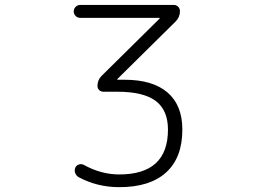

<svg xmlns="http://www.w3.org/2000/svg" viewBox="-20 -774 1040 782"><path d="M306.6 -701.2Q295.9 -701.2 288.1 -709Q280.3 -716.8 280.3 -727.5Q280.3 -738.3 288.1 -746.1Q295.9 -753.9 306.6 -753.9H688.5Q698.2 -753.9 705.6 -746.6Q712.9 -739.3 712.9 -728.5Q712.9 -704.1 695.3 -686.5L458 -452.1Q457 -451.2 457.5 -450.2Q458 -449.2 460 -449.2H487.3Q601.6 -449.2 662.1 -397.5Q722.7 -345.7 722.7 -246.1Q722.7 -131.8 656.7 -71.8Q590.8 -11.7 465.8 -11.7Q376 -11.7 299.8 -52.7Q290 -58.6 286.1 -69.8Q282.2 -81.1 287.1 -91.8Q291 -100.6 301.3 -104Q311.5 -107.4 321.3 -102.5Q391.6 -63.5 465.8 -63.5Q664.1 -63.5 664.1 -246.1Q664.1 -325.2 614.3 -362.8Q564.5 -400.4 458 -400.4H401.4Q390.6 -400.4 383.8 -407.2Q377 -414.1 377 -423.8Q377 -448.2 393.6 -464.8L629.9 -698.2Q630.9 -699.2 630.4 -700.2Q629.9 -701.2 627.9 -701.2Z"/></svg>

Font: Rounded-L Mgen+ 1m light
Style: Regular
Weight: 200
Designer: [Source Han Sans]
Ryoko NISHIZUKA  (kana & ideographs); Paul D. Hunt (Latin, Greek & Cyrillic); Wenlong ZHANG  (bopomofo
Version: Version 1.059.20150602